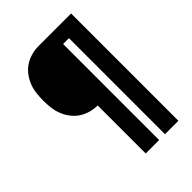

<svg xmlns="http://www.w3.org/2000/svg" viewBox="-215 -832 930 930"><g transform="rotate(-45 250.0 -367.5)"><path d="M223 0V-329Q198 -329 173.5 -336Q149 -343 128.5 -356.5Q108 -370 92.5 -390.5Q77 -411 68 -434Q59 -457 56 -482Q53 -507 53 -532Q53 -557 56 -582Q59 -607 68 -630Q77 -653 92.5 -673.5Q108 -694 128.5 -707.5Q149 -721 173.5 -728Q198 -735 223 -735H447V0H355V-658H315V0Z"/></g></svg>

Font: Iosevka Curly Slab Heavy
Style: Regular
Weight: 900
Monospace: yes
Designer: Belleve Invis
Foundry: Belleve Invis
Version: Version 22.1.2; ttfautohint (v1.8.4)